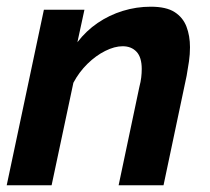

<svg xmlns="http://www.w3.org/2000/svg" viewBox="-24 -553 626 573"><path d="M107 -524H228L207 -427Q233 -461 267.5 -484.5Q302 -508 342.5 -520.5Q383 -533 426 -533Q472 -533 497 -517Q522 -501 532.5 -473.5Q543 -446 543 -412Q543 -391 540 -370Q537 -349 533 -327L464 0H330L392 -294Q396 -309 397.5 -322Q399 -335 399 -347Q399 -382 383.5 -398.5Q368 -415 342 -415Q318 -415 290 -401Q262 -387 237 -362.5Q212 -338 195 -306L130 0H-4Z"/></svg>

Font: Raleway Thin
Style: Bold Italic
Weight: 700
Italic angle: -12°
Version: Version 4.026